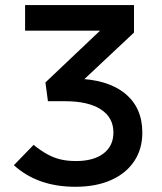

<svg xmlns="http://www.w3.org/2000/svg" viewBox="-20 -713 626 743"><path d="M271.5 9.8Q125.5 9.8 33.7 -73.7L109.9 -152.3Q138.2 -129.9 162.8 -116.2Q187.5 -102.5 213.9 -96.2Q240.2 -89.8 273.9 -89.8Q342.3 -89.8 380.6 -119.1Q418.9 -148.4 418.9 -200.2Q418.9 -258.3 370.1 -289.8Q321.3 -321.3 231.4 -321.3H165.5L155.8 -394L398.4 -624L410.2 -594.2H77.1V-693.4H498.5V-586.9L286.1 -387.7L270.5 -408.7Q394.5 -406.7 462.6 -352.1Q530.8 -297.4 530.8 -199.7Q530.8 -136.2 499.3 -89.1Q467.8 -42 409.7 -16.1Q351.6 9.8 271.5 9.8Z"/></svg>

Font: Cascadia Mono Medium
Style: Regular
Weight: 500
Monospace: yes
Designer: Aaron Bell
Foundry: Saja Typeworks
Version: Version 2407.024